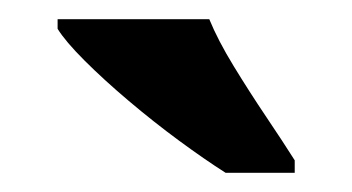

<svg xmlns="http://www.w3.org/2000/svg" viewBox="-20 -786 367 200"><path d="M215 -606Q193 -620 166.5 -639.5Q140 -659 114 -681Q88 -703 68 -723Q48 -743 40 -756V-766H198Q207 -744 223.5 -717Q240 -690 257.5 -664Q275 -638 287 -619V-606Z"/></svg>

Font: Noto Serif Ethiopic Condensed ExtraBold
Style: Regular
Weight: 800
Width: 3
Designer: Monotype Design Team
Foundry: Monotype Imaging Inc.
Version: Version 2.102; ttfautohint (v1.8.4.7-5d5b)